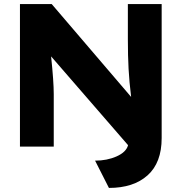

<svg xmlns="http://www.w3.org/2000/svg" viewBox="-20 -720 893 943"><path d="M609 -7 231 -443Q244 -319 244 -258V0H78V-700H234L624 -244Q615 -318 611.5 -381.5Q608 -445 608 -527V-700H774V-42Q774 79 705 141Q636 203 515 203L447 69Q506 69 553 48Q600 27 609 -7Z"/></svg>

Font: Lexend Exa HM Xlight
Style: Bold
Weight: 700
Designer: Bonnie Shaver-Troup, Thomas Jockin, Octavio Pardo
Foundry: Lexend
Version: Version 1.091